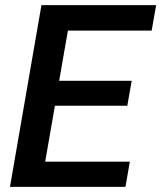

<svg xmlns="http://www.w3.org/2000/svg" viewBox="-20 -731 631 751"><path d="M478 -317.4H194.8L156.7 -98.6H487.8L470.7 0H19L142.1 -710.9H590.8L573.2 -611.3H245.6L211.4 -415H495.1Z"/></svg>

Font: TypoPRO Roboto
Style: Italic
Weight: 500
Italic angle: -12°
Designer: Google
Version: Version 2.136; 2016